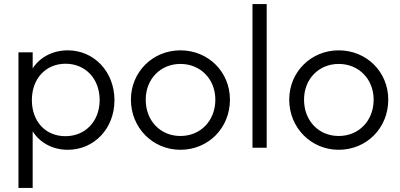

<svg xmlns="http://www.w3.org/2000/svg" viewBox="-20 -728 1973 946"><path d="M314 10C445 10 544 -96 544 -234C544 -374 444 -480 314 -480C240 -480 176 -446 141 -391V-470H71V198H141V-81C176 -25 239 10 314 10ZM137 -235C137 -340 205 -414 303 -414C401 -414 471 -340 471 -235C471 -131 401 -57 302 -57C204 -57 137 -130 137 -235Z M869 10C1006 10 1113 -97 1113 -237C1113 -374 1006 -480 869 -480C732 -480 625 -373 625 -237C625 -99 732 10 869 10ZM698 -237C698 -338 770 -413 869 -413C968 -413 1041 -338 1041 -237C1041 -133 968 -58 869 -58C770 -58 698 -133 698 -237Z M1224 0H1294V-708H1224Z M1649 10C1786 10 1893 -97 1893 -237C1893 -374 1786 -480 1649 -480C1512 -480 1405 -373 1405 -237C1405 -99 1512 10 1649 10ZM1478 -237C1478 -338 1550 -413 1649 -413C1748 -413 1821 -338 1821 -237C1821 -133 1748 -58 1649 -58C1550 -58 1478 -133 1478 -237Z"/></svg>

Font: MV Cash Light
Style: Regular
Weight: 300
Designer: Rodrigo Fuenzalida
Foundry: fragTYPE
Version: Version 1.100;Glyphs 3.1.2 (3151)